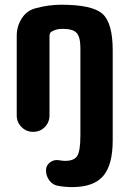

<svg xmlns="http://www.w3.org/2000/svg" viewBox="-20 -550 540 801"><path d="M235.4 -530.3Q365.2 -530.3 407.7 -492.2Q450.2 -454.1 450.2 -339.8V35.2Q450.2 138.7 410.2 184.6Q370.1 230.5 282.2 230.5Q250 230.5 224.6 225.6Q201.2 222.7 186.5 203.6Q171.9 184.6 171.9 160.2Q171.9 140.6 188 127.9Q204.1 115.2 224.6 118.2Q241.2 121.1 252 121.1Q289.1 121.1 302.2 100.6Q315.4 80.1 315.4 14.6V-349.6Q315.4 -395.5 299.8 -412.6Q284.2 -429.7 240.2 -429.7Q215.8 -429.7 196.3 -418.9Q187.5 -414.1 186.5 -402.3V-68.4Q186.5 -40 167 -20Q147.5 0 118.2 0Q89.8 0 69.8 -20Q49.8 -40 49.8 -68.4V-400.4Q49.8 -441.4 71.3 -474.1Q92.8 -506.8 128.9 -515.6Q182.6 -530.3 235.4 -530.3Z"/></svg>

Font: Rounded-X Mgen+ 1mn bold
Style: Bold
Weight: 700
Designer: [Source Han Sans]
Ryoko NISHIZUKA  (kana & ideographs); Paul D. Hunt (Latin, Greek & Cyrillic); Wenlong ZHANG  (bopomofo
Version: Version 1.059.20150602